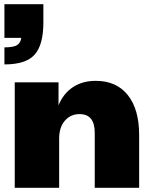

<svg xmlns="http://www.w3.org/2000/svg" viewBox="-20 -892 726 912"><path d="M1 -586V-667Q45 -667 61.5 -678Q78 -689 81 -712H1V-872H186V-785Q186 -679 144.5 -632.5Q103 -586 1 -586ZM50 0V-501H258V-392Q281 -448 326.5 -478Q372 -508 435 -508Q533 -508 587 -440.5Q641 -373 641 -250V0H430V-261Q430 -350 358 -350Q315 -350 288 -318.5Q261 -287 261 -234V0Z"/></svg>

Font: Paytone One
Style: Regular
Weight: 400
Designer: Vernon Adams
Foundry: Vernon Adams
Version: Version 1.002; ttfautohint (v1.8.4.7-5d5b);gftools[0.9.23]